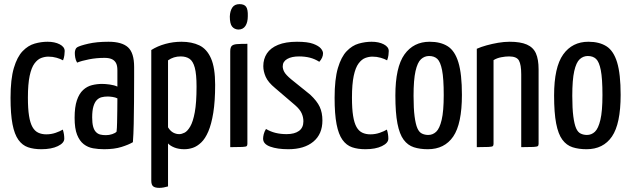

<svg xmlns="http://www.w3.org/2000/svg" viewBox="-20 -712 3050 929"><path d="M180 10Q143 10 115.5 0.5Q88 -9 69 -35.5Q50 -62 40.5 -111Q31 -160 31 -239Q31 -329 47 -383Q63 -437 89.5 -464.5Q116 -492 147.5 -501Q179 -510 210 -510Q245 -510 269 -497.5Q293 -485 293 -465Q293 -457 291.5 -445Q290 -433 285 -420Q273 -427 254 -432.5Q235 -438 214 -438Q197 -438 179.5 -431.5Q162 -425 147 -405Q132 -385 123.5 -345Q115 -305 115 -239Q115 -186 120.5 -151.5Q126 -117 137 -97.5Q148 -78 165 -70Q182 -62 204 -62Q228 -62 249.5 -69.5Q271 -77 284 -85Q288 -72 289.5 -61.5Q291 -51 291 -41Q291 -20 260 -5Q229 10 180 10Z M484 10Q456 10 430.5 5.5Q405 1 385 -14.5Q365 -30 353 -60Q341 -90 341 -142Q341 -194 352 -226.5Q363 -259 382 -276.5Q401 -294 425 -300Q449 -306 474 -306Q490 -306 511.5 -303Q533 -300 548 -293Q548 -293 548 -307Q548 -321 548 -339.5Q548 -358 548 -372Q548 -396 540.5 -408.5Q533 -421 519.5 -426.5Q506 -432 486 -432Q447 -432 411 -425Q375 -418 353 -409Q346 -421 344 -433.5Q342 -446 342 -456Q342 -463 344.5 -471Q347 -479 353 -483Q366 -491 407 -500.5Q448 -510 505 -510Q570 -510 599.5 -483Q629 -456 629 -388V-335Q629 -278 628.5 -220.5Q628 -163 627 -112.5Q626 -62 623 -24Q603 -12 568 -1Q533 10 484 10ZM492 -58Q508 -58 523 -63Q538 -68 544 -75Q546 -91 546.5 -119Q547 -147 547.5 -178Q548 -209 548 -236Q538 -241 524.5 -243Q511 -245 501 -245Q485 -245 471.5 -241.5Q458 -238 448 -227.5Q438 -217 432 -197Q426 -177 426 -144Q426 -117 430.5 -100Q435 -83 444 -73.5Q453 -64 465 -61Q477 -58 492 -58Z M751 197Q730 197 721 189.5Q712 182 712 162V-470Q742 -489 780 -499.5Q818 -510 858 -510Q908 -510 944.5 -492.5Q981 -475 1001 -429.5Q1021 -384 1021 -302Q1021 -222 1012 -166.5Q1003 -111 988 -76Q973 -41 953.5 -22.5Q934 -4 913.5 3Q893 10 872 10Q845 10 824.5 2Q804 -6 793 -18V190Q783 193 772 195Q761 197 751 197ZM847 -63Q859 -63 873 -70Q887 -77 900.5 -100Q914 -123 922.5 -169Q931 -215 931 -293Q931 -353 922.5 -384.5Q914 -416 897 -427.5Q880 -439 854 -439Q820 -439 793 -420V-96Q804 -78 818 -70.5Q832 -63 847 -63Z M1094 0V-463Q1094 -482 1101 -489.5Q1108 -497 1126 -498.5Q1144 -500 1177 -500V-16Q1177 -8 1173.5 -5Q1170 -2 1153 -1Q1136 0 1094 0ZM1133 -569Q1114 -570 1103 -583.5Q1092 -597 1092 -632Q1093 -659 1104 -675.5Q1115 -692 1139 -692Q1162 -692 1171 -679Q1180 -666 1179 -634Q1179 -604 1167.5 -586.5Q1156 -569 1133 -569Z M1375 10Q1322 10 1287.5 -2.5Q1253 -15 1253 -41Q1253 -50 1256 -62.5Q1259 -75 1267 -88Q1289 -75 1313.5 -69Q1338 -63 1367 -63Q1405 -63 1426.5 -78.5Q1448 -94 1448 -125Q1448 -145 1439.5 -164Q1431 -183 1408 -203L1311 -286Q1277 -314 1265.5 -340.5Q1254 -367 1254 -392Q1254 -427 1271.5 -453.5Q1289 -480 1325.5 -495Q1362 -510 1417 -510Q1469 -510 1495.5 -500Q1522 -490 1532.5 -477.5Q1543 -465 1543 -454Q1543 -433 1525 -413Q1503 -427 1479 -433Q1455 -439 1427 -439Q1391 -439 1369.5 -426.5Q1348 -414 1348 -391Q1348 -378 1355.5 -364Q1363 -350 1388 -329L1481 -254Q1514 -223 1527 -195Q1540 -167 1540 -129Q1540 -63 1496 -26.5Q1452 10 1375 10Z M1748 10Q1711 10 1683.5 0.5Q1656 -9 1637 -35.5Q1618 -62 1608.5 -111Q1599 -160 1599 -239Q1599 -329 1615 -383Q1631 -437 1657.5 -464.5Q1684 -492 1715.5 -501Q1747 -510 1778 -510Q1813 -510 1837 -497.5Q1861 -485 1861 -465Q1861 -457 1859.5 -445Q1858 -433 1853 -420Q1841 -427 1822 -432.5Q1803 -438 1782 -438Q1765 -438 1747.5 -431.5Q1730 -425 1715 -405Q1700 -385 1691.5 -345Q1683 -305 1683 -239Q1683 -186 1688.5 -151.5Q1694 -117 1705 -97.5Q1716 -78 1733 -70Q1750 -62 1772 -62Q1796 -62 1817.5 -69.5Q1839 -77 1852 -85Q1856 -72 1857.5 -61.5Q1859 -51 1859 -41Q1859 -20 1828 -5Q1797 10 1748 10Z M2050 10Q2012 10 1982.5 0.5Q1953 -9 1933 -36Q1913 -63 1903 -114.5Q1893 -166 1893 -250Q1893 -387 1937 -448.5Q1981 -510 2059 -510Q2112 -510 2146.5 -488Q2181 -466 2198 -410Q2215 -354 2215 -253Q2215 -113 2173 -51.5Q2131 10 2050 10ZM2052 -59Q2074 -59 2090.5 -74.5Q2107 -90 2117 -132Q2127 -174 2127 -252Q2127 -332 2119 -372.5Q2111 -413 2096 -427Q2081 -441 2056 -441Q2034 -441 2017 -425.5Q2000 -410 1990.5 -368Q1981 -326 1981 -248Q1981 -187 1986 -149Q1991 -111 1999.5 -91.5Q2008 -72 2022 -65.5Q2036 -59 2052 -59Z M2287 0V-476Q2307 -485 2334 -492.5Q2361 -500 2390 -505Q2419 -510 2446 -510Q2498 -510 2529 -496.5Q2560 -483 2573 -454Q2586 -425 2586 -376V-16Q2586 -8 2582 -5Q2578 -2 2561 -1Q2544 0 2502 0V-352Q2502 -399 2491 -419Q2480 -439 2443 -439Q2426 -439 2405 -435Q2384 -431 2368 -421V-16Q2368 -8 2364.5 -5Q2361 -2 2344 -1Q2327 0 2287 0Z M2818 10Q2780 10 2750.5 0.5Q2721 -9 2701 -36Q2681 -63 2671 -114.5Q2661 -166 2661 -250Q2661 -387 2705 -448.5Q2749 -510 2827 -510Q2880 -510 2914.5 -488Q2949 -466 2966 -410Q2983 -354 2983 -253Q2983 -113 2941 -51.5Q2899 10 2818 10ZM2820 -59Q2842 -59 2858.5 -74.5Q2875 -90 2885 -132Q2895 -174 2895 -252Q2895 -332 2887 -372.5Q2879 -413 2864 -427Q2849 -441 2824 -441Q2802 -441 2785 -425.5Q2768 -410 2758.5 -368Q2749 -326 2749 -248Q2749 -187 2754 -149Q2759 -111 2767.5 -91.5Q2776 -72 2790 -65.5Q2804 -59 2820 -59Z"/></svg>

Font: Yanone Kaffeesatz
Style: Regular
Weight: 400
Designer: Yanone (Cyrillic: Daniel Pouzeot, Huerta Tipografica, and Cyreal)
Foundry: Yanone
Version: Version 2.003